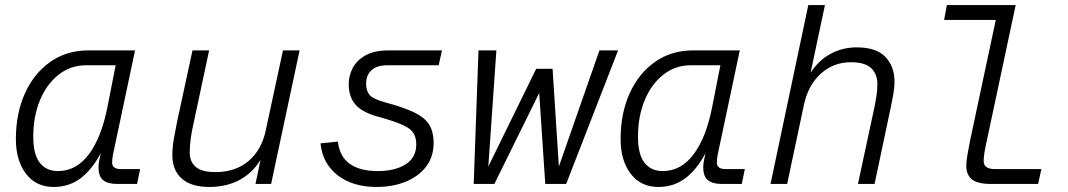

<svg xmlns="http://www.w3.org/2000/svg" viewBox="-20 -730 4240 762"><path d="M193 12Q123 12 83 -40.5Q43 -93 43 -178Q43 -279 78.5 -358.5Q114 -438 179 -484Q244 -530 331 -530H516L437 -157Q432 -136 428.5 -117Q425 -98 425 -85Q425 -59 459 -59H536L524 0H444Q409 0 390 -14.5Q371 -29 371 -67Q371 -78 373.5 -91.5Q376 -105 380 -122Q344 -55 298.5 -21.5Q253 12 193 12ZM210 -51Q283 -51 333 -118Q383 -185 407 -308L439 -471H322Q260 -471 212.5 -433.5Q165 -396 138.5 -332Q112 -268 112 -187Q112 -117 138 -84Q164 -51 210 -51Z M811 12Q738 12 701 -21.5Q664 -55 664 -114Q664 -145 670 -179Q676 -213 683 -248L744 -530H810L747 -235Q741 -209 737 -180.5Q733 -152 733 -125Q733 -88 757 -67.5Q781 -47 835 -47Q915 -47 967 -91.5Q1019 -136 1035 -214L1103 -530H1169L1056 0H994L1014 -96Q983 -44 931 -16Q879 12 811 12Z M1474 12Q1380 12 1320 -34.5Q1260 -81 1252 -161L1321 -168Q1328 -108 1368.5 -79.5Q1409 -51 1479 -51Q1547 -51 1589.5 -77.5Q1632 -104 1632 -157Q1632 -182 1622 -200Q1612 -218 1581.5 -232.5Q1551 -247 1491 -264Q1422 -281 1393 -312.5Q1364 -344 1364 -396Q1364 -430 1380 -460.5Q1396 -491 1431 -510.5Q1466 -530 1522 -530H1734L1721 -471H1519Q1475 -471 1454 -451Q1433 -431 1433 -398Q1433 -370 1446.5 -353.5Q1460 -337 1511 -323Q1586 -303 1627.5 -282Q1669 -261 1685 -232.5Q1701 -204 1701 -163Q1701 -109 1672 -70Q1643 -31 1591.5 -9.5Q1540 12 1474 12Z M1860 0 1879 -530H1950L1918 -69L2108 -457H2173L2198 -69L2359 -530H2433L2227 0H2144L2120 -361L1942 0Z M2593 12Q2523 12 2483 -40.5Q2443 -93 2443 -178Q2443 -279 2478.5 -358.5Q2514 -438 2579 -484Q2644 -530 2731 -530H2916L2837 -157Q2832 -136 2828.5 -117Q2825 -98 2825 -85Q2825 -59 2859 -59H2936L2924 0H2844Q2809 0 2790 -14.5Q2771 -29 2771 -67Q2771 -78 2773.5 -91.5Q2776 -105 2780 -122Q2744 -55 2698.5 -21.5Q2653 12 2593 12ZM2610 -51Q2683 -51 2733 -118Q2783 -185 2807 -308L2839 -471H2722Q2660 -471 2612.5 -433.5Q2565 -396 2538.5 -332Q2512 -268 2512 -187Q2512 -117 2538 -84Q2564 -51 2610 -51Z M3038 0 3188 -710H3254L3197 -441Q3229 -491 3276.5 -516.5Q3324 -542 3380 -542Q3458 -542 3494 -504Q3530 -466 3530 -407Q3530 -381 3525 -353.5Q3520 -326 3515 -303L3451 0H3385L3452 -312Q3456 -333 3459 -353Q3462 -373 3462 -397Q3462 -436 3437.5 -459.5Q3413 -483 3357 -483Q3288 -483 3238 -438Q3188 -393 3171 -316L3104 0Z M3912 0Q3860 0 3837.5 -18Q3815 -36 3815 -72Q3815 -92 3820 -118.5Q3825 -145 3830 -172L3932 -651H3727L3738 -710H4011L3895 -165Q3890 -143 3887 -124.5Q3884 -106 3884 -91Q3884 -59 3928 -59H4113L4100 0Z"/></svg>

Font: Geist Mono Light
Style: Italic
Weight: 300
Italic angle: -12°
Monospace: yes
Designer: Basement.studio, Andrés Briganti, Mateo Zaragoza
Foundry: Basement.studio, Vercel, Andrés Briganti, Guido Ferreyra, Mateo Zaragoza
Version: Version 1.500; ttfautohint (v1.8.4.7-5d5b)